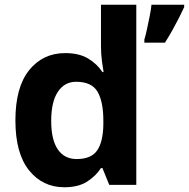

<svg xmlns="http://www.w3.org/2000/svg" viewBox="-20 -780 797 810"><path d="M251 10Q160 10 102.5 -61.5Q45 -133 45 -272Q45 -412 103 -484Q161 -556 255 -556Q314 -556 352 -533Q390 -510 412 -476H417Q414 -492 410 -522.5Q406 -553 406 -585V-760H555V0H441L412 -71H406Q384 -37 347 -13.5Q310 10 251 10ZM303 -109Q365 -109 390 -145.5Q415 -182 416 -255V-271Q416 -351 391.5 -393Q367 -435 301 -435Q252 -435 224 -392.5Q196 -350 196 -270Q196 -190 224 -149.5Q252 -109 303 -109ZM757 -750Q747 -728 734.5 -703.5Q722 -679 707.5 -653Q693 -627 676 -600H589V-613Q595 -633 600.5 -659Q606 -685 611.5 -712Q617 -739 619 -760H757Z"/></svg>

Font: Noto Sans Hanifi Rohingya
Style: Regular
Weight: 400
Designer: Monotype Design Team and DaltonMaag
Foundry: Google LLC
Version: Version 2.101